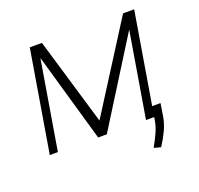

<svg xmlns="http://www.w3.org/2000/svg" viewBox="-123 -679 1002 969"><g transform="rotate(-20 378.5 -194.5)"><path d="M336.6 -77.8 633.5 -545.5H693.2L602.3 0H558.2L634.6 -458.1L347.7 0H301.1L164.4 -476.6L84.9 0H41.5L132.5 -545.5H197.8ZM656.2 -55.4 645.6 12.4Q639.2 49.7 622.5 85Q605.8 120.4 583.1 155.2L546.5 145.2Q566.1 110.8 580.4 78.7Q594.8 46.5 600.1 12.8L610.8 -55.4Z"/></g></svg>

Font: Inter Extra Light  BETA
Style: Italic
Weight: 200
Italic angle: 9.39999°
Designer: Rasmus Andersson
Foundry: rsms
Version: Version 3.011;git-f93a4a705